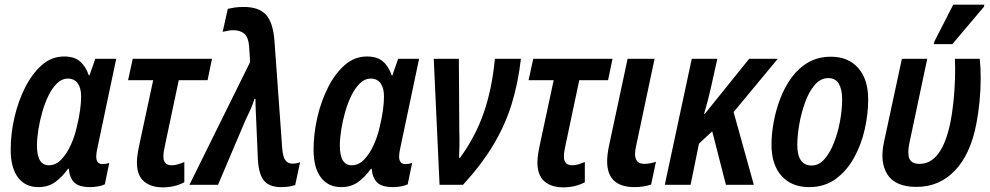

<svg xmlns="http://www.w3.org/2000/svg" viewBox="-20 -795 4259 826"><path d="M145 10Q89 10 57.5 -31.5Q26 -73 26 -151Q26 -219 42 -289Q58 -359 88 -418.5Q118 -478 160 -515Q202 -552 256 -552Q299 -552 323.5 -531.5Q348 -511 362 -471H365L390 -542H480L399 -158Q394 -136 394 -122Q394 -89 421 -89Q435 -89 450 -94L431 -2Q419 4 401 7Q383 10 369 10Q319 10 299 -10.5Q279 -31 276 -69H273Q247 -33 217 -11.5Q187 10 145 10ZM190 -84Q220 -84 243.5 -108.5Q267 -133 284 -170Q301 -207 310 -247Q320 -288 324.5 -321Q329 -354 329 -380Q329 -416 314.5 -436.5Q300 -457 271 -457Q247 -457 226 -437Q205 -417 189 -384.5Q173 -352 162 -313.5Q151 -275 145 -237Q139 -199 139 -169Q139 -84 190 -84Z M680 11Q629 11 599 -15Q569 -41 569 -96Q569 -112 572 -132Q575 -152 580 -175L639 -450H531L551 -542H892L873 -450H749L689 -166Q686 -153 684.5 -142Q683 -131 683 -121Q683 -84 719 -84Q731 -84 745 -88Q759 -92 773 -98V-11Q732 11 680 11Z M1190 10Q1136 10 1113.5 -20.5Q1091 -51 1089 -120L1083 -258Q1082 -284 1080.5 -314Q1079 -344 1079 -370H1075Q1068 -346 1057.5 -323.5Q1047 -301 1036 -278L918 0H795L1056 -528L1052 -592Q1049 -635 1031 -650Q1013 -665 984 -665Q971 -665 959.5 -662.5Q948 -660 938 -658L960 -757Q973 -760 989 -762.5Q1005 -765 1026 -765Q1091 -766 1123 -733Q1155 -700 1161 -616L1194 -158Q1197 -119 1208 -105Q1219 -91 1238 -91Q1255 -91 1271 -97L1250 1Q1224 10 1190 10Z M1448 10Q1392 10 1360.5 -31.5Q1329 -73 1329 -151Q1329 -219 1345 -289Q1361 -359 1391 -418.5Q1421 -478 1463 -515Q1505 -552 1559 -552Q1602 -552 1626.5 -531.5Q1651 -511 1665 -471H1668L1693 -542H1783L1702 -158Q1697 -136 1697 -122Q1697 -89 1724 -89Q1738 -89 1753 -94L1734 -2Q1722 4 1704 7Q1686 10 1672 10Q1622 10 1602 -10.5Q1582 -31 1579 -69H1576Q1550 -33 1520 -11.5Q1490 10 1448 10ZM1493 -84Q1523 -84 1546.5 -108.5Q1570 -133 1587 -170Q1604 -207 1613 -247Q1623 -288 1627.5 -321Q1632 -354 1632 -380Q1632 -416 1617.5 -436.5Q1603 -457 1574 -457Q1550 -457 1529 -437Q1508 -417 1492 -384.5Q1476 -352 1465 -313.5Q1454 -275 1448 -237Q1442 -199 1442 -169Q1442 -84 1493 -84Z M1871 0 1846 -542H1954L1956 -227Q1957 -198 1956.5 -168Q1956 -138 1955 -116H1959Q2025 -206 2061 -309.5Q2097 -413 2109 -542H2221Q2209 -437 2181 -346.5Q2153 -256 2102 -171Q2051 -86 1972 0Z M2403 11Q2352 11 2322 -15Q2292 -41 2292 -96Q2292 -112 2295 -132Q2298 -152 2303 -175L2362 -450H2254L2274 -542H2615L2596 -450H2472L2412 -166Q2409 -153 2407.5 -142Q2406 -131 2406 -121Q2406 -84 2442 -84Q2454 -84 2468 -88Q2482 -92 2496 -98V-11Q2455 11 2403 11Z M2708 10Q2592 9 2592 -101Q2592 -127 2599 -163L2680 -542H2796L2717 -169Q2712 -147 2712 -133Q2712 -90 2752 -90Q2775 -90 2802 -99L2781 -1Q2749 10 2708 10Z M2840 0 2956 -542H3066L3038 -416Q3027 -366 3009 -305H3012L3203 -542H3326L3136 -313L3223 0H3103L3044 -230L2987 -177L2951 0Z M3461 10Q3386 10 3342.5 -38Q3299 -86 3299 -173Q3299 -218 3308.5 -270Q3318 -322 3337 -371.5Q3356 -421 3386 -462Q3416 -503 3458 -527Q3500 -551 3555 -551Q3629 -551 3672 -502.5Q3715 -454 3715 -367Q3715 -304 3700 -238Q3685 -172 3654 -116Q3623 -60 3575 -25Q3527 10 3461 10ZM3472 -83Q3503 -83 3527 -110.5Q3551 -138 3568 -181.5Q3585 -225 3594 -274.5Q3603 -324 3603 -369Q3603 -409 3589 -434Q3575 -459 3543 -459Q3510 -459 3485 -429.5Q3460 -400 3443.5 -354.5Q3427 -309 3418.5 -260Q3410 -211 3410 -172Q3410 -83 3472 -83Z M3923 9Q3832 9 3798 -44Q3764 -97 3783 -184L3860 -542H3969L3892 -178Q3883 -134 3892.5 -112Q3902 -90 3936 -90Q4031 -90 4068 -265Q4076 -303 4081.5 -354Q4087 -405 4088.5 -455Q4090 -505 4088 -542H4195Q4199 -507 4199 -458Q4199 -409 4194 -357.5Q4189 -306 4180 -261Q4155 -131 4088 -61Q4021 9 3923 9ZM3997 -605 4000 -617 4081 -775H4215L4213 -766L4077 -605Z"/></svg>

Font: Noto Sans Condensed SemiBold
Style: Italic
Weight: 600
Width: 3
Italic angle: -12°
Designer: Monotype Design Team
Foundry: Monotype Imaging Inc.
Version: Version 2.013; ttfautohint (v1.8.4.7-5d5b)